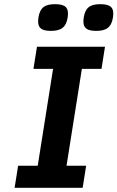

<svg xmlns="http://www.w3.org/2000/svg" viewBox="-20 -900 563 920"><path d="M376 0 392.8 -106H298.8L372.3 -570H466.3L483.1 -676H157.1L140.3 -570H234.3L160.8 -106H66.8L50 0ZM460.4 -880C411.6 -880 388.7 -863.4 381.2 -816C374 -770.2 391 -752 440.1 -752C488.1 -752 513.6 -767.8 521.2 -816C528.9 -864.3 509.6 -880 460.4 -880ZM243.4 -880C194.6 -880 171.7 -863.4 164.2 -816C157 -770.2 174 -752 223.1 -752C271.1 -752 296.6 -767.8 304.2 -816C311.9 -864.3 292.6 -880 243.4 -880Z"/></svg>

Font: Fog Sans
Style: It
Weight: 700
Foundry: Intel Corporation
Version: Version 1.00